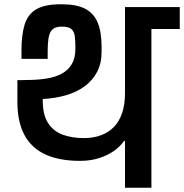

<svg xmlns="http://www.w3.org/2000/svg" viewBox="-20 -874 857 894"><path d="M562 0V-218H558Q539 -191 509.5 -170.5Q480 -150 440.5 -137.5Q401 -125 352 -125Q256 -125 191 -155Q126 -185 93.5 -246Q61 -307 61 -400V-501Q61 -501 83 -501Q105 -501 127 -502Q167 -503 203.5 -509.5Q240 -516 268.5 -531.5Q297 -547 314 -575Q331 -603 331 -647V-656Q331 -686 328 -707Q325 -728 312 -739Q299 -750 268 -750Q248 -750 235 -744Q222 -738 215 -725Q208 -712 205 -689.5Q202 -667 202 -634V-600H80V-640Q80 -711 94.5 -759Q109 -807 148.5 -830.5Q188 -854 261 -854H271Q337 -854 377 -833Q417 -812 435 -768.5Q453 -725 453 -656V-632Q453 -579 432 -539Q411 -499 374 -472Q337 -445 287 -430.5Q237 -416 179 -413Q178 -341 203.5 -301.5Q229 -262 273 -246.5Q317 -231 370 -231Q415 -231 451 -244.5Q487 -258 511.5 -284Q536 -310 549 -349Q562 -388 562 -440V-841H817V-739H685V0Z"/></svg>

Font: Matangi
Style: Bold
Weight: 700
Designer: Prashant Pant
Foundry: The Graphic Ant
Version: Version 3.002